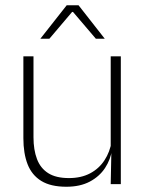

<svg xmlns="http://www.w3.org/2000/svg" viewBox="-20 -701 556 731"><path d="M107.5 -486.5V-178.5Q107.5 -130.5 120.8 -95.5Q134 -60.5 163.5 -41.8Q193 -23 242.5 -23Q289 -23 323 -41Q357 -59 377.8 -90.8Q398.5 -122.5 405 -162.5L415.5 -131.5H406.5Q401 -93.5 379.8 -61.2Q358.5 -29 321.8 -9.5Q285 10 232.5 10Q173 10 137 -12.2Q101 -34.5 85 -75.8Q69 -117 69 -175V-486.5ZM440 -486.5V0H401.5L404 -124L401.5 -125.5V-486.5ZM234 -681H279L378.5 -554V-553.5H345L258 -655.5H254.5L168 -553.5H134V-554Z"/></svg>

Font: Anek Bangla
Style: Extra-light
Weight: 200
Designer: Sulekha Rajkumar (Bangla), Yesha Goshar (Latin)
Foundry: Ek Type
Version: Version 1.002;March 21, 2022;FontCreator 13.0.0.2683 64-bit